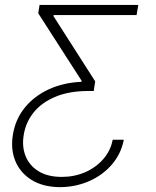

<svg xmlns="http://www.w3.org/2000/svg" viewBox="-20 -566 631 777"><path d="M481 -0.5Q470.2 56.2 432.9 99.6Q395.5 143.1 340.8 167Q286.1 190.9 223.1 191.4Q154.3 190.9 108.2 162.4Q62 133.8 42.2 85.9Q22.5 38.1 32.2 -21Q42.5 -84.5 81.1 -131.3Q119.6 -178.2 178.7 -205.1Q237.8 -231.9 309.6 -234.9L310.5 -238.8L134.8 -512.2L140.1 -545.9H539.6L532.7 -504.9H197.3L196.3 -501L365.2 -236.8L359.4 -197.8H338.4Q260.3 -197.8 204.6 -174.6Q148.9 -151.4 116.7 -111.6Q84.5 -71.8 76.2 -21Q67.9 26.9 83.7 65.9Q99.6 105 136.7 127.4Q173.8 149.9 230 149.9Q280.8 149.9 324.2 131.1Q367.7 112.3 397.7 78.1Q427.7 43.9 436 -0.5Z"/></svg>

Font: Inter Tight ExtraLight
Style: Italic
Weight: 250
Italic angle: -9.39999°
Designer: Rasmus Andersson
Foundry: rsms
Version: Version 3.004